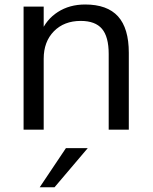

<svg xmlns="http://www.w3.org/2000/svg" viewBox="-20 -568 668 841"><path d="M83.3 -539.1H171.4V-424H158.4Q182 -482.3 233.2 -515.3Q284.4 -548.3 352.9 -548.3Q449.8 -548.3 497 -496.2Q544.2 -444 544.2 -336.7V0H456.1V-331.7Q456.1 -407 426.7 -441.7Q397.3 -476.4 333.7 -476.4Q260.6 -476.4 216 -430.9Q171.4 -385.4 171.4 -310.7V0H83.3ZM268.8 80.8H364.4L218.8 252.3H153.9Z"/></svg>

Font: Min Sans VF VF
Style: Regular
Weight: 400
Designer: Jinseong-Kim, NotoSansCJK, Nunito
Foundry: Jinseong-Kim
Version: Version 1.420;Glyphs 3.1.2 (3151)